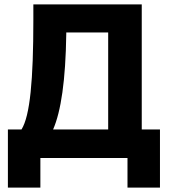

<svg xmlns="http://www.w3.org/2000/svg" viewBox="-20 -720 768 875"><path d="M16 135H164V0H561V135H709V-130H626V-700H132V-629C132 -356 117 -192 78 -130H16ZM473 -130H222C258 -212 279 -354 282 -565V-572H473Z"/></svg>

Font: Fixel Display Bold
Style: Bold
Weight: 700
Designer: AlfaBravo + MacPaw
Foundry: Kyrylo Tkachov, Marchela Mozhyna, Serhii Makarenko, Maria Weinstein, Zakhar Kryvoshyya
Version: Version 1.211